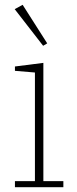

<svg xmlns="http://www.w3.org/2000/svg" viewBox="-20 -777 318 797"><path d="M42 -25H125V-476L42 -483V-501L160 -516V-25H243V0H42ZM41 -739 74 -757 176 -597 159 -587Z"/></svg>

Font: IBM Plex Serif ExtLt
Style: Regular
Weight: 200
Designer: Mike Abbink, Paul van der Laan, Pieter van Rosmalen
Foundry: Bold Monday
Version: Version 3.001